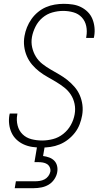

<svg xmlns="http://www.w3.org/2000/svg" viewBox="-20 -763 540 1003"><path d="M196 8Q172 8 148.5 4.5Q125 1 104 -8.5Q83 -18 66.5 -33.5Q50 -49 40.5 -69.5Q31 -90 28 -113.5Q25 -137 29 -161L31 -170H71L70 -163Q65 -135 72 -107.5Q79 -80 98 -61.5Q117 -43 144 -36Q171 -29 200 -29Q228 -29 257 -36.5Q286 -44 310.5 -63.5Q335 -83 350 -110Q365 -137 370 -166Q375 -194 369.5 -220.5Q364 -247 350 -268.5Q336 -290 315.5 -306Q295 -322 272.5 -335.5Q250 -349 227.5 -361.5Q205 -374 184.5 -390Q164 -406 147.5 -425.5Q131 -445 120.5 -469Q110 -493 106.5 -520Q103 -547 108 -575Q112 -598 121 -620.5Q130 -643 144.5 -663.5Q159 -684 178.5 -700Q198 -716 220 -725.5Q242 -735 266 -739Q290 -743 313 -743Q337 -743 360 -739.5Q383 -736 403 -726Q423 -716 438.5 -700.5Q454 -685 462.5 -664.5Q471 -644 473.5 -620.5Q476 -597 472 -574L470 -565H430L431 -572Q436 -600 430.5 -626.5Q425 -653 407.5 -672Q390 -691 364 -698.5Q338 -706 310 -706Q282 -706 253.5 -698Q225 -690 202 -670.5Q179 -651 165.5 -624Q152 -597 147 -570Q142 -542 148 -515.5Q154 -489 167.5 -467Q181 -445 201.5 -429Q222 -413 244.5 -400Q267 -387 289.5 -374Q312 -361 332 -345Q352 -329 369 -309.5Q386 -290 396.5 -266Q407 -242 410.5 -215Q414 -188 409 -160Q405 -137 396 -113.5Q387 -90 371.5 -70Q356 -50 335.5 -34Q315 -18 291.5 -8.5Q268 1 244 4.5Q220 8 196 8ZM57 220 63 184H163Q175 184 188 182Q201 180 212.5 174Q224 168 232 157.5Q240 147 243 134Q245 122 240 111Q235 100 225.5 94Q216 88 204 86Q192 84 180 84H160L179 -29H219L205 52Q221 54 236.5 59.5Q252 65 263 76Q274 87 278 103Q282 119 279 136Q276 155 264 173Q252 191 234.5 201.5Q217 212 196.5 216Q176 220 157 220Z"/></svg>

Font: Iosevka Term Curly Extralight
Style: Italic
Weight: 200
Italic angle: -9°
Designer: Belleve Invis
Foundry: Belleve Invis
Version: Version 32.3.0